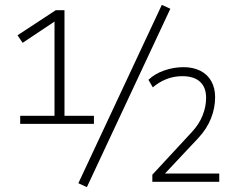

<svg xmlns="http://www.w3.org/2000/svg" viewBox="-20 -747 989 789"><path d="M63 -238V-271H204V-675L223 -671L73 -571L52 -602L209 -705H245V-271H366V-238ZM337 22 302 6 645 -727 680 -711ZM606 0V-29L768 -204Q798 -236 812.5 -272.5Q827 -309 827 -345Q827 -388 802 -411Q777 -434 729 -434Q694 -434 663 -421.5Q632 -409 608 -388L590 -419Q616 -444 655 -457.5Q694 -471 734 -471Q774 -471 803.5 -456Q833 -441 848.5 -413Q864 -385 864 -348Q864 -304 847.5 -261.5Q831 -219 796 -181L658 -34H881V0Z"/></svg>

Font: Nunito Sans 7pt Condensed ExtraLight
Style: Regular
Weight: 250
Width: 3
Designer: Vernon Adams
Foundry: Vernon Adams
Version: Version 3.101;gftools[0.9.27]